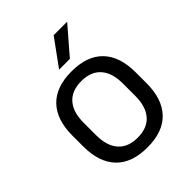

<svg xmlns="http://www.w3.org/2000/svg" viewBox="-198 -793 916 916"><g transform="rotate(-45 260.0 -335.5)"><path d="M260.1 12.3Q155.2 12.3 100.8 -44.5Q46.4 -101.2 46.4 -207.7V-281.9Q46.4 -388 100.9 -444.5Q155.3 -500.9 260.1 -500.9Q364.9 -500.9 419.1 -444.5Q473.4 -388 473.4 -281.9V-207.7Q473.4 -101.2 419.1 -44.5Q364.9 12.3 260.1 12.3ZM260.1 -53.7Q324.8 -53.7 358.6 -92.2Q392.5 -130.7 392.5 -203V-286.6Q392.5 -358.5 358.7 -396.7Q324.9 -435 260.1 -435Q195.3 -435 161.5 -396.7Q127.7 -358.5 127.7 -286.6V-203Q127.7 -130.7 161.5 -92.2Q195.3 -53.7 260.1 -53.7ZM224.9 -549.7 321.9 -683.1H411.8V-681.7L296.6 -548.4H224.9Z"/></g></svg>

Font: Anek Kannada Medium
Style: Regular
Weight: 500
Designer: Vaishnavi Murthy, Maithili Shingre (Kannada) & Yesha Goshar (Latin)
Foundry: Ek Type
Version: Version 1.003